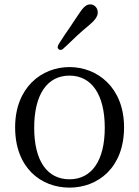

<svg xmlns="http://www.w3.org/2000/svg" viewBox="-20 -838 635 876"><path d="M297 18C427 18 546 -73 546 -257C546 -439 424 -532 297 -532C170 -532 49 -439 49 -257C49 -73 166 18 297 18ZM136 -255C136 -408 196 -493 297 -493C397 -493 458 -408 458 -255C458 -103 397 -20 297 -20C196 -20 136 -103 136 -255ZM248 -613C255 -608 262 -609 271 -618C275 -622 279 -626 283 -629C315 -660 346 -690 383 -720C412 -744 426 -762 426 -781C426 -805 408 -818 392 -818C374 -818 360 -806 338 -772L302 -718C283 -691 266 -665 248 -637C242 -626 241 -619 248 -613Z"/></svg>

Font: 寒蝉锦书宋
Style: Regular
Weight: 400
Designer: 寒蝉锦书宋{Warren} 思源宋体{Ryoko NISHIZUKA 西塚涼子 (kana & ideographs); Frank Grießhammer (Latin, Greek & Cyrillic); Wenlong ZHANG 
Foundry: Adobe & ChillType
Version: Version 2.000;Glyphs 3.1.1 (3135)